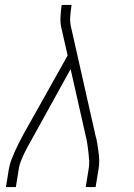

<svg xmlns="http://www.w3.org/2000/svg" viewBox="-20 -755 540 775"><path d="M4 0 16 -74Q19 -91 25.5 -108.5Q32 -126 39.5 -143Q47 -160 55.5 -176.5Q64 -193 73 -210L253 -531L228 -641Q223 -662 224 -684Q225 -706 228 -728L229 -735H269L268 -728Q265 -708 263.5 -688Q262 -668 266 -649L365 -210Q370 -193 372.5 -176.5Q375 -160 377.5 -143Q380 -126 380.5 -108.5Q381 -91 378 -74L366 0H326L338 -74Q341 -90 340 -106.5Q339 -123 337 -139Q335 -155 333 -170.5Q331 -186 327 -202L265 -476L108 -192Q100 -178 92 -163.5Q84 -149 77 -134Q70 -119 64 -104Q58 -89 56 -74L44 0Z"/></svg>

Font: Iosevka Term Curly XLt Obl
Style: Regular
Weight: 200
Italic angle: -9°
Designer: Belleve Invis
Foundry: Belleve Invis
Version: Version 32.3.0